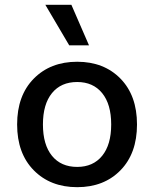

<svg xmlns="http://www.w3.org/2000/svg" viewBox="-20 -766 640 796"><path d="M276 -746 349 -578H267L168 -746ZM120 -440Q189 -510 300 -510Q411 -510 479.5 -440Q548 -370 548 -250Q548 -130 479.5 -60Q411 10 300 10Q189 10 120 -60Q51 -130 51 -250Q51 -370 120 -440ZM300 -426Q233 -426 195.5 -380Q158 -334 158 -250Q158 -166 195.5 -120Q233 -74 300 -74Q366 -74 403.5 -120Q441 -166 441 -250Q441 -334 403.5 -380Q366 -426 300 -426Z"/></svg>

Font: Elaine Sans Medium
Style: Regular
Weight: 500
Designer: Wei Huang
Foundry: Wei Huang
Version: Version 2.001;PS 002.001;hotconv 1.0.88;makeotf.lib2.5.64775